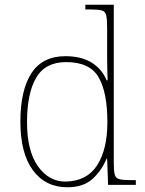

<svg xmlns="http://www.w3.org/2000/svg" viewBox="-20 -780 610 810"><path d="M264 10Q172 10 119 -61.5Q66 -133 66 -267Q66 -399 112.5 -471Q159 -543 256 -543Q323 -543 366.5 -516Q410 -489 430 -441H434Q433 -469 432.5 -495.5Q432 -522 432 -543V-662Q432 -699 428 -715.5Q424 -732 409.5 -736Q395 -740 365 -740H340V-760H460V-94Q460 -59 464 -43.5Q468 -28 484 -24Q500 -20 537 -20H553V0H436L432 -111H430Q408 -59 369.5 -24.5Q331 10 264 10ZM258 -14Q347 -16 390 -83Q433 -150 433 -265Q433 -390 396 -454Q359 -518 259 -518Q171 -518 132.5 -452Q94 -386 94 -264Q94 -143 140.5 -78Q187 -13 258 -14Z"/></svg>

Font: Noto Serif Tamil Thin
Style: Regular
Weight: 100
Designer: Indian Type Foundry, Tom Grace, and the Monotype Design Team
Foundry: Monotype Imaging Inc.
Version: Version 2.004; ttfautohint (v1.8.4.7-5d5b)